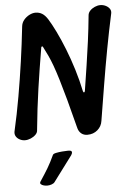

<svg xmlns="http://www.w3.org/2000/svg" viewBox="-81 -722 689 1015"><g transform="rotate(-5 263.5 -214.0)"><path d="M363 0Q344 0 331 -10.5Q318 -21 313 -39Q290 -130 272.5 -194Q255 -258 241.5 -302.5Q228 -347 216.5 -378.5Q205 -410 193.5 -434.5Q182 -459 169 -484Q168 -487 164 -486Q160 -485 160 -481Q141 -369 126 -265.5Q111 -162 100 -49Q100 -35 89 -24Q78 -13 62.5 -6.5Q47 0 32 0Q18 0 5 -6.5Q-8 -13 -15 -24Q-22 -35 -20 -49Q1 -141 17 -233Q33 -325 46 -416.5Q59 -508 69 -600Q71 -620 83.5 -635Q96 -650 113 -658.5Q130 -667 145 -667Q165 -667 180.5 -657.5Q196 -648 210 -626Q227 -599 248 -556Q269 -513 290 -460Q311 -407 329 -348.5Q347 -290 359 -232Q361 -224 365 -225Q369 -226 370 -234Q381 -304 390.5 -366.5Q400 -429 408.5 -492.5Q417 -556 424 -628Q425 -642 435.5 -653Q446 -664 461 -670.5Q476 -677 490 -677Q505 -677 518.5 -670.5Q532 -664 539.5 -653Q547 -642 544 -628Q524 -536 506.5 -442Q489 -348 473.5 -253.5Q458 -159 443 -67Q439 -38 417 -19Q395 0 363 0ZM168 234Q163 241 151.5 245Q140 249 130 249H126Q119 249 109.5 246.5Q100 244 94.5 238.5Q89 233 94 225Q120 186 137 157.5Q154 129 172 90Q175 84 189.5 81Q204 78 221.5 76.5Q239 75 250 75H257Q266 75 270 78Q274 81 273.5 86.5Q273 92 268 100Q239 138 218 167Q197 196 168 234Z"/></g></svg>

Font: Winky Sans
Style: Italic
Weight: 400
Italic angle: -8.97852°
Designer: Simon Atzbach
Foundry: typofactur
Version: Version 1.205